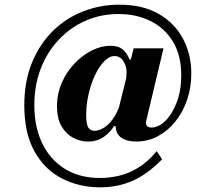

<svg xmlns="http://www.w3.org/2000/svg" viewBox="-20 -650 863 822"><path d="M409 152Q319 152 245 114Q171 76 127.5 -2Q84 -80 84 -199Q84 -302 117 -382Q150 -462 206.5 -517.5Q263 -573 336.5 -601.5Q410 -630 491 -630Q590 -630 658.5 -591Q727 -552 763 -485Q799 -418 799 -335Q799 -275 781 -222.5Q763 -170 731 -130Q699 -90 656 -67Q613 -44 563.3 -44Q523 -44 499 -60.7Q475 -77.5 475 -113Q475 -123.9 478 -139.6Q481 -155.4 489 -189L552 -443H680L608 -141Q605 -131 605 -124Q605 -104 628.6 -104Q659 -104 688 -132.5Q717 -161 736.5 -211.5Q756 -262 756 -327Q756 -413.7 720 -472.4Q684 -531 623.5 -560.5Q562.9 -590 488 -590Q413 -590 348 -562Q283 -534 233 -481.5Q183 -429 155 -357.5Q127 -286 127 -199.4Q127 -108 160 -38Q193 32 256.2 72Q319.3 112 409 112Q446 112 487 103Q528 94 570 69Q612 44 651 -3L674 32Q610 97 546.5 124.5Q483 152 409 152ZM356 -44Q323.5 -44 293.1 -60.1Q262.8 -76.2 243.4 -109.4Q224 -142.7 224 -195Q224 -247.6 244 -294.3Q264 -341 298 -377Q332 -413 372.5 -433.5Q413.1 -454 452.6 -454Q485 -454 503.3 -440.2Q521.7 -426.3 534.9 -395H541L520 -309Q520 -319 521 -325.5Q522 -332 522 -341Q522 -367 508 -388.5Q494 -410 470.5 -410Q448 -410 426 -387.5Q404 -365 386.6 -327.9Q369.2 -290.7 359.1 -246.2Q349 -201.6 349 -158Q349 -118 358 -104Q367 -90 385.5 -90Q404 -90 427 -104.5Q450 -119 470.5 -151.5Q491 -184 503 -237L475 -110H468Q455 -87 426.5 -65.5Q398 -44 356 -44Z"/></svg>

Font: Libre Bodoni
Style: Italic
Weight: 400
Italic angle: -13°
Designer: Pablo Impallari, Rodrigo Fuenzalida
Foundry: Impallari Type
Version: Version 2.005;gftools[0.9.23]